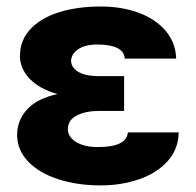

<svg xmlns="http://www.w3.org/2000/svg" viewBox="-20 -557 598 587"><path d="M155.8 -269.5Q101.1 -284.7 71 -315.9Q41 -347.2 41 -385.7Q41 -433.6 72.8 -467.8Q104.5 -502 160.4 -519.5Q216.3 -537.1 288.1 -537.1Q351.6 -537.1 403.6 -518.1Q455.6 -499 486.3 -462.9Q517.1 -426.8 518.6 -377.9H361.3Q359.9 -400.4 337.9 -410.6Q315.9 -420.9 278.3 -420.9Q239.7 -420.9 219 -406.5Q198.2 -392.1 197.3 -371.1Q198.2 -349.1 220.5 -336.7Q242.7 -324.2 281.2 -324.2H359.4V-217.8H281.2Q242.7 -217.8 215.1 -204.1Q187.5 -190.4 187.5 -161.1Q187.5 -147 198 -134.8Q208.5 -122.6 229.2 -115Q250 -107.4 278.3 -107.4Q323.7 -107.4 346.2 -118.7Q368.7 -129.9 371.1 -152.3H526.4Q525.4 -100.6 492.2 -64Q459 -27.3 404.8 -8.8Q350.6 9.8 288.1 9.8Q216.3 9.8 158.2 -9Q100.1 -27.8 66.4 -62.7Q32.7 -97.7 32.2 -144.5Q33.2 -191.4 64.2 -223.9Q95.2 -256.3 155.8 -269.5Z"/></svg>

Font: Pretendard JP ExtraBold
Style: Regular
Weight: 800
Designer: Base glyphs from Inter by Rasmus Andersson; Hangeul glyphs from Noto Sans CJK(Source Han Sans) by Jang Soo-young and Kan
Foundry: Kil Hyung-jin
Version: Version 1.309